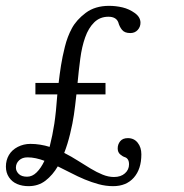

<svg xmlns="http://www.w3.org/2000/svg" viewBox="-43 -618 627 654"><path d="M316.4 -296.4H217.3Q212.9 -255.4 208.7 -226.8Q204.6 -198.2 196 -162.8Q187.5 -127.4 175.8 -97.2Q200.7 -84.5 222.9 -70.3Q245.1 -56.2 265.9 -43.7Q286.6 -31.2 306.4 -23.2Q326.2 -15.1 345.2 -15.1Q368.7 -15.1 382.6 -27.6Q396.5 -40 396.5 -58.1Q396.5 -68.8 392.6 -74.7Q388.7 -80.6 382.8 -82.5Q374.5 -85 366.2 -92.3Q357.9 -99.6 357.9 -112.3Q357.9 -126.5 366.5 -137Q375 -147.5 392.6 -147.5Q413.6 -147.5 426 -131.8Q438.5 -116.2 438.5 -92.3Q438.5 -42 412.8 -12.9Q387.2 16.1 342.3 16.1Q317.4 16.1 293.2 9.5Q269 2.9 245.6 -6.8Q222.2 -16.6 199.2 -28.6Q176.3 -40.5 153.8 -51.3Q136.7 -22 112.3 -2.9Q87.9 16.1 54.2 16.1Q32.7 16.1 15.4 8.8Q-2 1.5 -12.5 -14.2Q-22.9 -29.8 -22.9 -50.3Q-22.9 -72.3 -12.7 -89.8Q-2.4 -107.4 17.6 -117.7Q37.6 -127.9 60.5 -127.9Q77.6 -127.9 94 -125.2Q110.4 -122.6 126 -117.7Q136.2 -158.2 142.1 -196.8Q147.9 -235.4 152.3 -296.4H77.6V-335.4H156.7Q160.2 -365.7 164.8 -395Q169.4 -424.3 178 -458.7Q186.5 -493.2 201.9 -521.7Q217.3 -550.3 249 -574.2Q280.8 -598.1 328.6 -598.1Q351.6 -598.1 374.3 -592.8Q397 -587.4 416.3 -573.5Q435.5 -559.6 435.5 -540.5Q435.5 -526.4 426 -515.9Q416.5 -505.4 400.9 -505.4Q381.3 -505.4 372.6 -516.4Q363.8 -527.3 359.9 -542Q352.5 -561 326.2 -561Q297.4 -561 277.8 -541.7Q258.3 -522.5 247.1 -490.7Q235.8 -459 230.5 -418.5Q225.1 -377.9 221.2 -335.4H316.4ZM50.8 -82Q32.7 -82 22 -71.8Q11.2 -61.5 11.2 -46.9Q11.2 -35.2 20.8 -25.6Q30.3 -16.1 49.3 -16.1Q66.9 -16.1 81.8 -30.8Q96.7 -45.4 108.4 -70.3Q93.8 -75.7 79.3 -78.9Q64.9 -82 50.8 -82Z"/></svg>

Font: Lancelot
Style: Regular
Weight: 400
Designer: Marion Kadi
Foundry: Marion Kadi, Anton Koovit
Version: 1.004